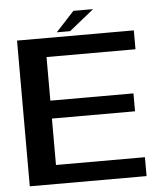

<svg xmlns="http://www.w3.org/2000/svg" viewBox="-55 -837 760 886"><g transform="rotate(-5 325.0 -394.5)"><path d="M47 0H588V-87.5H176V-302.5H561V-385.5H176V-587.5H588V-675H47ZM233 -697H295L409 -789H318Z"/></g></svg>

Font: Anybody SemiExpanded Medium
Style: Regular
Weight: 500
Width: 6
Version: Version 1.113;gftools[0.9.25]